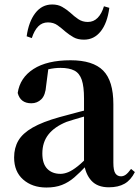

<svg xmlns="http://www.w3.org/2000/svg" viewBox="-20 -821 625 857"><path d="M187 16Q124 16 83.5 -19.5Q43 -55 43 -118Q43 -161 62 -193.5Q81 -226 125.5 -251.5Q170 -277 245 -298Q285 -309 334.5 -322Q384 -335 424 -344V-319Q384 -309 344 -297.5Q304 -286 277 -277Q223 -255 196 -220.5Q169 -186 169 -136Q169 -90 191 -67.5Q213 -45 250 -45Q266 -45 284.5 -52.5Q303 -60 327.5 -79.5Q352 -99 385 -135L401 -82H366Q337 -51 311.5 -29Q286 -7 256.5 4.5Q227 16 187 16ZM466 15Q415 15 388 -14.5Q361 -44 355 -94V-97V-381Q355 -435 345 -464.5Q335 -494 312 -506Q289 -518 250 -518Q224 -518 197 -512Q170 -506 134 -491L196 -516L186 -439Q183 -396 164.5 -378Q146 -360 120 -360Q71 -360 59 -406Q69 -474 129.5 -513Q190 -552 295 -552Q395 -552 440.5 -506Q486 -460 486 -356V-95Q486 -60 495 -47Q504 -34 520 -34Q531 -34 541 -41Q551 -48 565 -67L582 -53Q564 -17 536 -1Q508 15 466 15ZM99 -659Q108 -724 137.5 -762.5Q167 -801 213 -801Q239 -801 258 -790Q277 -779 293 -765Q311 -748 329.5 -735.5Q348 -723 372 -723Q398 -723 416 -741.5Q434 -760 444 -793L468 -786Q459 -718 429.5 -681Q400 -644 355 -644Q327 -644 308.5 -654.5Q290 -665 273 -679Q255 -695 237 -708Q219 -721 194 -721Q168 -721 150.5 -703Q133 -685 122 -651Z"/></svg>

Font: Noto Serif TC ExtraLight
Style: Bold
Weight: 700
Version: Version 2.002-H1;hotconv 1.1.0;makeotfexe 2.6.0